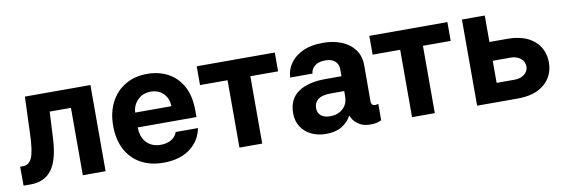

<svg xmlns="http://www.w3.org/2000/svg" viewBox="-46 -869 3519 1197"><g transform="rotate(-10 1713.5 -271.0)"><path d="M28.4 0 27.7 -120H45.8Q84.5 -120 102.3 -160.2Q120 -200.3 123.9 -304L132.8 -545.5H547.6V0H403.4V-426.5H268.8L260.3 -259.9Q253.6 -122.5 207.2 -61.3Q160.9 0 73.9 0Z M913.7 10.7Q829.9 10.7 769.2 -23.6Q708.5 -57.9 675.8 -120.9Q643.1 -183.9 643.1 -270.2Q643.1 -354.4 675.8 -418Q708.5 -481.5 767.9 -517Q827.4 -552.6 907.7 -552.6Q979.8 -552.6 1037.8 -522Q1095.9 -491.5 1130 -429.9Q1164.1 -368.3 1164.1 -275.6V-234H792.6V-233.7Q792.6 -172.6 826 -137.4Q859.4 -102.3 916.2 -102.3Q954.2 -102.3 981.7 -118.3Q1009.2 -134.2 1020.6 -164.8H1161.6Q1145.2 -83.5 1080.1 -36.4Q1014.9 10.7 913.7 10.7ZM792.6 -327.8H1021.7Q1021.3 -376.4 990.4 -408Q959.5 -439.6 910.2 -439.6Q859.7 -439.6 827.4 -407Q795.1 -374.3 792.6 -327.8Z M1220.5 -426.5V-545.5H1714.8V-426.5H1539.1V0H1394.9V-426.5Z M1942.8 9.9Q1891 9.9 1850 -9.9Q1808.9 -29.8 1785.3 -66.2Q1761.7 -102.6 1761.7 -152.7Q1761.7 -241.8 1824.6 -285Q1887.4 -328.1 1997.5 -327.8H2098.7V-371.4Q2098.7 -404.1 2077.2 -423.3Q2055.8 -442.5 2017 -442.5Q1973.4 -442.5 1949.6 -423.7Q1925.8 -404.8 1923.3 -375.4L1782 -375Q1784.4 -425.1 1813.2 -465.4Q1842 -505.7 1894.2 -529.5Q1946.4 -553.3 2018.5 -552.9Q2083.1 -553.3 2135.7 -532.5Q2188.2 -511.7 2219.1 -470.7Q2250 -429.7 2250 -368.3L2249.6 -142.8Q2249.6 -120.4 2264.6 -116.3Q2279.5 -112.2 2291.9 -118.3H2294.7V-14.2Q2293.3 -14.2 2275.9 -7.1Q2258.5 0 2224.8 0Q2183.2 0 2157.1 -16Q2131 -32 2118.8 -50.2Q2106.5 -68.5 2106.5 -75.3V-76H2102.3Q2082.7 -38.4 2043 -14.2Q2003.2 9.9 1942.8 9.9ZM1985.8 -94.1Q2036.2 -94.1 2067.8 -123.2Q2099.4 -152.3 2099.4 -201.7V-233.7H2014.2Q1956.7 -233.3 1932.4 -212.9Q1908 -192.5 1908 -158.7Q1908 -127.5 1929.5 -110.8Q1951 -94.1 1985.8 -94.1Z M2313.2 -426.5V-545.5H2807.5V-426.5H2631.7V0H2487.6V-426.5Z M3044 -377.8H3157.3Q3265.6 -377.8 3326.2 -326Q3386.7 -274.1 3387.1 -188.2Q3386.7 -103.7 3326.2 -51.8Q3265.6 0 3157.3 0H2899.5V-545.5H3044ZM3044 -258.9V-119H3157.3Q3195.3 -119 3219.8 -138.1Q3244.3 -157.3 3244.7 -187.1Q3244.3 -218.8 3219.8 -238.8Q3195.3 -258.9 3157.3 -258.9Z"/></g></svg>

Font: Inter Zeller
Style: Bold
Weight: 700
Designer: Rasmus Andersson; Joe Bland
Foundry: zeller
Version: Version 3.015;git-dec3a8cb1